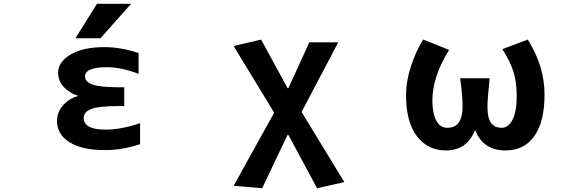

<svg xmlns="http://www.w3.org/2000/svg" viewBox="-20 -784 3040 1018"><path d="M494.1 -763.7H674.8L512.7 -581.1H379.9ZM539.1 -96.7Q622.1 -96.7 722.7 -130.9V-19.5Q625 12.7 534.2 11.7Q413.1 11.7 347.7 -30.3Q282.2 -72.3 282.2 -142.6Q282.2 -192.4 319.3 -231.4Q351.6 -264.6 395.5 -275.4Q350.6 -290 321.3 -319.3Q288.1 -353.5 288.1 -398.4Q288.1 -455.1 354 -494.6Q419.9 -534.2 534.2 -534.2Q619.1 -534.2 714.8 -502.9V-392.6Q618.2 -428.7 545.9 -427.7Q430.7 -427.7 430.7 -377.9Q430.7 -350.6 470.7 -335.9Q510.7 -321.3 611.3 -321.3H638.7V-221.7H611.3Q503.9 -221.7 463.9 -206.1Q423.8 -190.4 423.8 -159.2Q423.8 -96.7 539.1 -96.7Z M1370.1 213.9 1218.8 201.2 1433.6 -186.5 1218.8 -540 1364.3 -574.2 1504.9 -316.4H1508.8L1620.1 -559.6H1773.4L1579.1 -190.4L1805.7 181.6L1661.1 213.9L1508.8 -69.3H1504.9Z M2344.7 13.7Q2247.1 13.7 2189.9 -62.5Q2132.8 -138.7 2132.8 -279.3Q2132.8 -351.6 2158.2 -430.7Q2183.6 -509.8 2223.6 -574.2L2361.3 -519.5Q2272.5 -377 2272.5 -251Q2272.5 -183.6 2293 -145Q2313.5 -106.4 2351.6 -106.4Q2432.6 -106.4 2432.6 -218.8Q2432.6 -276.4 2419.9 -369.1H2576.2Q2564.5 -258.8 2564.5 -218.8Q2564.5 -158.2 2583.5 -132.3Q2602.5 -106.4 2639.6 -106.4Q2675.8 -106.4 2697.8 -149.9Q2719.7 -193.4 2719.7 -274.4Q2719.7 -346.7 2703.1 -401.4Q2686.5 -456.1 2643.6 -523.4L2778.3 -574.2Q2867.2 -432.6 2867.2 -283.2Q2867.2 -139.6 2813.5 -63Q2759.8 13.7 2660.2 13.7Q2543 13.7 2501 -90.8H2497.1Q2454.1 13.7 2344.7 13.7Z"/></svg>

Font: GenEi Gothic M Regular
Style: Bold
Weight: 700
Designer: o_tamon (Modified); [Source Han Sans]
Ryoko NISHIZUKA  (kana & ideographs); Paul D. Hunt (Latin, Greek & Cyrillic); Wenl
Version: Version 1.1a;Original Version 1.004